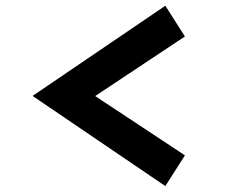

<svg xmlns="http://www.w3.org/2000/svg" viewBox="-20 -711 787 656"><path d="M611.8 -180.2 305.2 -382.8 611.8 -586.4 544.9 -691.4 91.3 -383.3 544.9 -75.2Z"/></svg>

Font: Krona One
Style: Regular
Weight: 400
Designer: Yvonne Schüttler
Foundry: Yvonne Schüttler
Version: Version 1.002